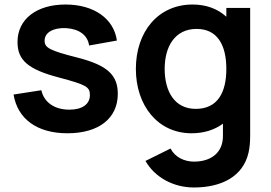

<svg xmlns="http://www.w3.org/2000/svg" viewBox="-20 -575 1198 850"><path d="M278.5 15C417.5 15 501.5 -51 501.5 -159.5C501.5 -243.5 454.5 -286 325 -319.5C198.5 -351.5 177.5 -363.5 177.5 -395C177.5 -431 215.5 -453 272 -450.5C330.5 -447 368 -419.5 374.5 -373.5L497.5 -395.5C484 -492.5 396 -555 270 -555C141.5 -555 57.5 -490 57.5 -389C57.5 -308 105 -267.5 240.5 -232C362.5 -199.5 378 -190.5 378 -154C378 -114 344.5 -89.5 287 -89.5C221 -89.5 175 -122 163 -175.5L40 -156.5C58 -47.5 145 15 278.5 15Z M838.5 255C960.5 255 1055.5 206.5 1080 102C1085.5 78 1087.5 54 1087.5 26V-540H982V-501C944 -535.5 894 -555 832.5 -555C679.5 -555 581.5 -434 581.5 -270C581.5 -108 678.5 15 828 15C884 15 930.5 -0.5 967 -27.5V24C968.5 101 914 140.5 839 140.5C796.5 140.5 755 121.5 735 82.5L624 137.5C666 211 748.5 255 838.5 255ZM709 -270C709 -368 753.5 -447 850.5 -447C942.5 -447 982 -375.5 982 -270C982 -165.5 943.5 -93 846.5 -93C752.5 -93 709 -171 709 -270Z"/></svg>

Font: Manrope
Style: Bold
Weight: 700
Designer: Mikhail Sharanda
Foundry: Mikhail Sharanda
Version: Version 4.505;FEAKit 1.0